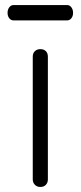

<svg xmlns="http://www.w3.org/2000/svg" viewBox="-20 -742 320 762"><path d="M140 0Q127 0 118.5 -8.5Q110 -17 110 -30V-517Q110 -531 118.5 -539Q127 -547 140 -547Q154 -547 162 -539Q170 -531 170 -517V-30Q170 -17 162 -8.5Q154 0 140 0ZM34 -661Q23.6 -661 16.8 -669.5Q10 -678 10 -691Q10 -704 16.8 -713Q23.6 -722 34 -722H246Q256.4 -722 263.2 -713Q270 -704 270 -691Q270 -678 263.2 -669.5Q256.4 -661 246 -661Z"/></svg>

Font: ComfortaaLight
Style: Regular
Weight: 300
Designer: Johan Aakerlund
Foundry: Johan Aakerlund
Version: Version 3.104; ttfautohint (v1.8.1.43-b0c9)